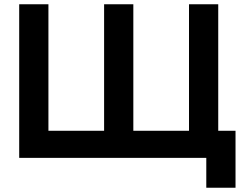

<svg xmlns="http://www.w3.org/2000/svg" viewBox="-20 -740 1134 900"><path d="M1084 140V-127H1003V-720H866V-127H605V-720H468V-127H207V-720H70V0H947V140Z"/></svg>

Font: Vela Sans ExtBd
Style: Regular
Weight: 800
Designer: Principal design: Mikhail Sharanda - project Manrope.
Design modification: Ravid Balaliev
Foundry: Mikhail Sharanda
Version: Version 1.001